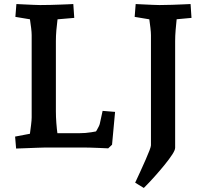

<svg xmlns="http://www.w3.org/2000/svg" viewBox="-20 -730 1013 950"><path d="M59.7 5 54.7 -54.2 175.7 -77.2 121.5 -26.1Q124.1 -39.5 127.4 -63.3Q130.7 -87 133.7 -111.4Q136.7 -135.8 136.7 -149V-556.6Q136.7 -569.5 134.2 -590.7Q131.7 -611.9 128.2 -634.2Q124.7 -656.5 121.5 -671L175.7 -626.6L56.1 -646.5L61.1 -710Q79.5 -709 102.1 -708Q124.8 -707 146 -706Q167.1 -705 178.6 -705Q204.5 -705 229.6 -705.7Q254.8 -706.4 276.9 -707.2Q298.9 -708 316.1 -708.7Q333.3 -709.4 342.7 -710L347.4 -641.5L216.7 -630.3L270 -672.3Q267.7 -656.6 264.4 -632Q261.1 -607.5 258.8 -579.7Q256.5 -552 256.5 -526.6V-179Q256.5 -151.7 258.8 -121.4Q261.1 -91.1 264.7 -65.4Q268.4 -39.7 270.4 -26.1L226.5 -70.9H371.4Q403.3 -70.9 432.1 -75.7Q461 -80.5 472.7 -83.5L428.1 -42.4Q446.1 -64 459 -86.1Q472 -108.2 474 -118.5L487.7 -181.4L549.4 -176.4L534.4 -14L515.4 4Q493.9 3 470.8 2Q447.6 1 428.9 0.5Q410.1 0 401.4 0H201.4Q190.6 0 166.5 1Q142.5 2 113.9 3Q85.4 4 59.7 5ZM691.6 200 648.8 173.9Q661.2 147.5 674.9 117.5Q688.5 87.5 700.5 60.4Q712.5 33.4 719.7 14.2Q726.9 -5 726.9 -11V-556.6Q726.9 -569.5 724.2 -592.8Q721.5 -616.1 718.2 -639Q714.9 -661.9 712.3 -674L765.9 -626.6L646.3 -646.5L651.3 -710Q669.6 -709 692.3 -708Q715 -707 736.1 -706Q757.3 -705 768.8 -705Q800.7 -705 831.8 -706.2Q862.8 -707.4 887.2 -708.4Q911.5 -709.4 922.9 -710L927.5 -641.5L806.3 -630.3L858.5 -674Q856.9 -660.4 854.1 -635.4Q851.3 -610.4 849 -581.5Q846.6 -552.6 846.6 -526.6V1.2Q846.6 12.5 832.5 34.3Q818.3 56.2 795.2 84.7Q772.1 113.2 745.1 143.4Q718.2 173.6 691.6 200Z"/></svg>

Font: Andada Pro
Style: Regular
Weight: 400
Designer: Carolina Giovagnoli
Foundry: Huerta Tipografica
Version: Version 3.003